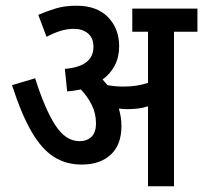

<svg xmlns="http://www.w3.org/2000/svg" viewBox="-20 -652 711 672"><path d="M405 -211Q405 -145 367.5 -110.5Q330 -76 266 -76Q211 -76 168.5 -103Q126 -130 90.5 -191Q55 -252 22 -354L103 -378Q136 -273 172.5 -215.5Q209 -158 258 -158Q285 -158 300.5 -173.5Q316 -189 316 -220Q316 -255 301 -285Q286 -315 263 -339Q240 -334 215 -332L207 -411Q307 -419 307 -488Q307 -519 288 -535Q269 -551 238 -551Q214 -551 190.5 -543.5Q167 -536 143 -523L114 -600Q144 -613 175.5 -622.5Q207 -632 248 -632Q319 -632 358 -592Q397 -552 397 -490Q397 -452 381.5 -422.5Q366 -393 339 -374Q348 -364 356 -354Q383 -349 413 -349Q460 -349 498 -362V-541H443V-622H671V-541H589V0H498V-280Q480 -274 462 -272Q444 -270 424 -270Q412 -270 396 -272Q400 -258 402.5 -243Q405 -228 405 -211Z"/></svg>

Font: Noto Sans Condensed Medium
Style: Regular
Weight: 500
Width: 3
Designer: Monotype Design Team
Foundry: Monotype Imaging Inc.
Version: Version 2.013; ttfautohint (v1.8.4.7-5d5b)